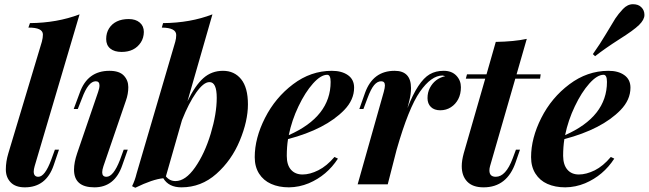

<svg xmlns="http://www.w3.org/2000/svg" viewBox="-20 -862 3034 898"><path d="M137.7 -59.6Q137.7 -35.2 159.2 -35.2Q189.9 -35.2 219.2 -113.8L236.8 -162.1H255.9L231 -88.9Q195.8 14.2 96.2 14.2Q52.2 14.2 29.8 -9.3Q7.3 -32.7 7.3 -69.6Q7.3 -106.4 19 -145L175.8 -667Q180.7 -685.5 180.7 -700.2Q180.7 -733.4 112.8 -732.9L120.1 -753.9Q246.6 -754.9 352.1 -794.9L142.1 -85Q137.7 -69.8 137.7 -59.6Z M445.3 -462.4Q445.3 -481.9 427.7 -481.9Q393.1 -481.9 363.8 -402.8L343.8 -352.1H324.7L353 -428.2Q389.2 -530.8 491.7 -530.8Q538.1 -530.8 559.1 -508.5Q580.1 -486.3 580.1 -454.3Q580.1 -422.4 568.8 -391.1L463.9 -85Q458 -67.4 458 -56.2Q458 -35.2 478 -35.2Q510.3 -35.2 541 -113.8L558.6 -162.1H577.6L551.8 -88.9Q516.6 14.2 421.4 14.2Q326.2 14.2 326.2 -68.4Q326.2 -102.1 340.8 -145L439 -432.1Q445.3 -449.7 445.3 -462.4ZM652.8 -712.4Q652.3 -684.6 638.7 -663.6Q609.4 -619.1 548.8 -619.1Q514.6 -619.1 495.6 -635Q476.6 -650.9 476.6 -679.4Q476.6 -708 490 -729.2Q503.4 -750.5 526.6 -761.7Q549.8 -772.9 582 -772.9Q614.3 -772.9 633.5 -756.6Q652.8 -740.2 652.8 -712.4Z M959.5 -478Q932.1 -478 897.2 -428.5Q862.3 -378.9 831.1 -299.8L755.9 -37.1Q773.4 -15.1 800.8 -15.1Q847.7 -15.1 892.6 -79.3Q937.5 -143.6 965.6 -236.8Q993.7 -330.1 993.7 -404.3Q993.7 -478.5 959.5 -478ZM828.6 14.2Q769 14.2 743.7 -28.3Q694.8 -23.9 612.8 16.1L597.7 8.8Q611.3 -18.6 618.7 -49.8L799.8 -667Q804.2 -682.6 804.2 -698.2Q804.2 -732.4 736.8 -732.9L742.7 -753.9Q870.1 -754.9 973.6 -794.9L856.9 -388.7Q893.1 -462.9 931.4 -496.8Q969.7 -530.8 1022.9 -530.8Q1076.2 -530.8 1107.9 -491.5Q1139.6 -452.1 1139.6 -374Q1139.6 -295.9 1101.3 -203.9Q1063 -111.8 991.9 -48.8Q920.9 14.2 828.6 14.2Z M1330.6 -230Q1526.4 -316.4 1526.4 -479Q1526.4 -512.2 1510.3 -512.2Q1480.5 -512.2 1443.8 -471.2Q1407.2 -430.2 1376 -364.7Q1344.7 -299.3 1330.6 -230ZM1331.5 14.2Q1283.7 14.2 1247.8 -2Q1211.9 -18.1 1191.7 -50Q1171.4 -82 1171.4 -127Q1171.4 -215.8 1219.5 -310.5Q1267.6 -405.3 1350.6 -468Q1433.6 -530.8 1532.2 -530.8Q1578.6 -530.8 1607.4 -510.5Q1636.2 -490.2 1636.2 -452.1Q1636.2 -395 1589.8 -347.2Q1502.9 -257.8 1327.1 -211.4Q1321.3 -175.3 1321.3 -132.8Q1321.3 -90.3 1341.1 -68.1Q1360.8 -45.9 1395.3 -45.9Q1429.7 -45.9 1469 -65.7Q1508.3 -85.4 1544.4 -127.9L1560.5 -120.1Q1509.3 -41 1424.3 -4.9Q1379.4 13.7 1331.5 14.2Z M2055.7 -530.8Q2092.8 -530.8 2114.3 -508.3Q2135.7 -485.8 2135.7 -454.1Q2135.7 -422.4 2123.3 -398.4Q2110.8 -374.5 2088.9 -360.4Q2066.9 -346.2 2039.1 -346.2Q2011.2 -346.2 1995.4 -361.6Q1979.5 -377 1979.5 -403.1Q1979.5 -429.2 1990.2 -450.2Q2013.2 -494.6 2062.5 -505.9Q2050.8 -508.8 2049.8 -508.8Q1997.1 -508.8 1944.1 -433.1Q1891.1 -357.4 1835 -161.6L1793.5 0H1652.8L1774.9 -432.1Q1780.3 -452.1 1780.3 -462.4Q1780.3 -481.9 1762.7 -481.9Q1745.1 -481.9 1730 -464.1Q1714.8 -446.3 1698.7 -402.8L1679.7 -352.1H1660.6L1687.5 -428.2Q1724.6 -530.8 1825.7 -530.8Q1902.3 -530.8 1902.3 -450.2Q1902.3 -422.4 1894.5 -391.1L1885.7 -356.4Q1934.6 -482.4 1989.7 -514.6Q2018.6 -531.2 2055.7 -530.8Z M2269 -64.9Q2269 -35.2 2298.8 -35.2Q2345.7 -35.2 2377.9 -121.1L2393.1 -162.1H2412.1L2392.1 -104Q2352.1 14.2 2241.7 14.2Q2190.9 14.2 2165.3 -12.5Q2139.6 -39.1 2139.6 -85Q2139.6 -110.8 2148.9 -145L2249.5 -494.1H2158.7L2164.1 -514.2H2255.4L2298.8 -666Q2385.3 -667.5 2443.8 -680.2L2396 -514.2H2508.8L2505.9 -494.1H2390.1L2272 -85Q2269 -74.2 2269 -64.9Z M2623 -230Q2818.8 -316.4 2818.8 -479Q2818.8 -512.2 2802.7 -512.2Q2772.9 -512.2 2736.3 -471.2Q2699.7 -430.2 2668.5 -364.7Q2637.2 -299.3 2623 -230ZM2624 14.2Q2576.2 14.2 2540 -2Q2504.9 -17.6 2484.4 -49.8Q2463.9 -82 2463.9 -127Q2463.9 -215.8 2511.7 -310.5Q2559.6 -405.3 2643.1 -467.8Q2726.1 -530.3 2824.7 -530.8Q2871.1 -531.2 2899.9 -510.7Q2928.7 -490.2 2928.7 -452.1Q2928.7 -395 2882.3 -347.2Q2795.4 -257.8 2619.6 -211.4Q2613.8 -175.3 2613.8 -132.8Q2614.3 -90.8 2633.8 -68.4Q2653.3 -45.9 2687.5 -45.9Q2721.7 -45.9 2761.7 -65.4Q2800.8 -85 2836.9 -127.9L2853 -120.1Q2801.8 -41 2716.8 -4.9Q2671.9 13.7 2624 14.2ZM2979.5 -828.1Q2994.1 -814 2994.1 -792Q2994.1 -770 2968.8 -745.1Q2943.4 -720.2 2876.5 -678.2Q2810.1 -635.7 2763.2 -599.1L2752.9 -608.9Q2786.6 -656.2 2815.4 -705.1Q2844.2 -753.9 2857.9 -775.4Q2872.1 -796.9 2893.6 -819.8Q2915 -842.3 2940.4 -842.3Q2965.8 -842.3 2979.5 -828.1Z"/></svg>

Font: PlayfairDisplay-BoldItalic
Style: Bold Italic
Weight: 700
Italic angle: -14.9847°
Designer: Claus Eggers Sørensen
Foundry: Claus Eggers Sørensen
Version: Version 1.002;PS 001.002;hotconv 1.0.70;makeotf.lib2.5.58329